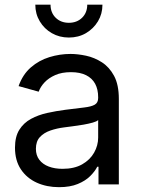

<svg xmlns="http://www.w3.org/2000/svg" viewBox="-20 -775 594 807"><path d="M228 11.7Q176.3 11.7 134.3 -7.3Q92.3 -26.4 67.6 -63.5Q43 -100.6 43 -154.3Q43 -200.7 61.3 -229.7Q79.6 -258.8 110.4 -275.4Q141.1 -292 178.7 -300.3Q216.3 -308.6 254.4 -313.5Q303.2 -319.8 333.5 -323.2Q363.8 -326.7 378.2 -335Q392.6 -343.3 392.6 -363.3V-366.2Q392.6 -399.4 379.9 -422.9Q367.2 -446.3 341.8 -459Q316.4 -471.7 278.3 -471.7Q239.7 -471.7 212.2 -459.5Q184.6 -447.3 167.2 -428.7Q149.9 -410.2 142.6 -389.6L58.1 -413.1Q75.7 -462.4 109.9 -491.9Q144 -521.5 187.7 -534.9Q231.4 -548.3 276.4 -548.3Q306.6 -548.3 341.8 -540.8Q377 -533.2 408.2 -513.2Q439.5 -493.2 459.5 -456.1Q479.5 -418.9 479.5 -358.9V0H394V-74.2H388.7Q379.4 -55.2 359.4 -35.2Q339.4 -15.1 306.9 -1.7Q274.4 11.7 228 11.7ZM242.7 -65.4Q292 -65.4 325.2 -84.2Q358.4 -103 375.5 -133.3Q392.6 -163.6 392.6 -196.8V-270.5Q387.2 -264.6 370.1 -259.8Q353 -254.9 330.6 -251Q308.1 -247.1 286.4 -244.4Q264.6 -241.7 250.5 -239.7Q218.8 -235.8 191.4 -226.3Q164.1 -216.8 147.5 -198.7Q130.9 -180.7 130.9 -149.4Q130.9 -122.1 145.3 -103.3Q159.7 -84.5 184.8 -75Q210 -65.4 242.7 -65.4ZM269.5 -617.2Q230 -617.2 198 -635.5Q166 -653.8 147.2 -685.3Q128.4 -716.8 128.4 -755.4H192.4Q192.4 -721.7 214.1 -700.4Q235.8 -679.2 269.5 -679.2Q303.2 -679.2 325 -700.4Q346.7 -721.7 346.7 -755.4H410.6Q410.6 -716.8 391.8 -685.5Q373 -654.3 341.3 -635.7Q309.6 -617.2 269.5 -617.2Z"/></svg>

Font: Inter 17pt
Style: Regular
Weight: 400
Version: Version 4.001;git-66647c0bb